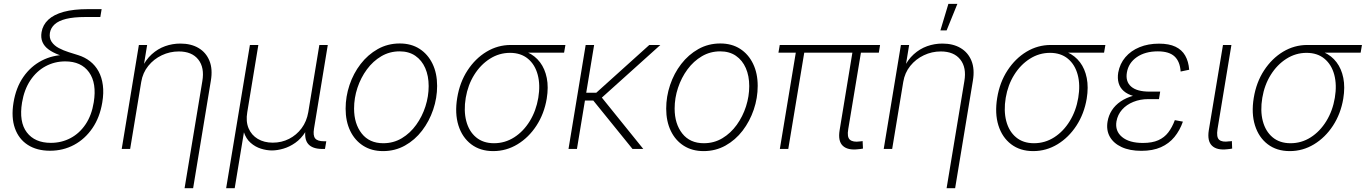

<svg xmlns="http://www.w3.org/2000/svg" viewBox="-20 -775 7106 999"><path d="M240.2 9.3Q171.9 9.3 124.8 -21Q77.6 -51.3 57.6 -107.7Q37.6 -164.1 50.3 -241.2Q63 -319.3 101.6 -374.8Q140.1 -430.2 197.3 -459.7Q254.4 -489.3 322.3 -489.3L355 -469.2Q316.4 -478.5 285.2 -490.2Q253.9 -502 232.2 -518.1Q210.4 -534.2 200.9 -556.4Q191.4 -578.6 196.3 -607.9Q202.6 -645.5 231.2 -672.4Q259.8 -699.2 311.3 -713.4Q362.8 -727.5 438.5 -727.5H508.8L502 -686.5H425.3Q363.8 -686.5 324.2 -676.8Q284.7 -667 264.4 -648.4Q244.1 -629.9 239.7 -604.5Q235.4 -576.7 248.8 -557.1Q262.2 -537.6 286.1 -524.9Q310.1 -512.2 337.2 -503.7Q364.3 -495.1 386.2 -488.3Q421.4 -477.5 448.7 -456.1Q476.1 -434.6 492.9 -403.6Q509.8 -372.6 515.1 -332Q520.5 -291.5 512.2 -242.2Q499.5 -164.6 460.9 -108.2Q422.4 -51.8 365.5 -21.2Q308.6 9.3 240.2 9.3ZM244.6 -31.7Q300.3 -31.7 346.9 -56.4Q393.6 -81.1 425.3 -128.2Q457 -175.3 467.8 -242.7Q483.9 -342.3 443.4 -398.9Q402.8 -455.6 319.3 -455.6Q264.2 -455.6 217 -430.2Q169.9 -404.8 137.9 -356.9Q106 -309.1 94.7 -241.7Q78.1 -140.6 119.6 -86.2Q161.1 -31.7 244.6 -31.7Z M714.8 -348.6 657.2 0H613.3L702.6 -541H745.6L725.6 -418.9H716.8Q737.8 -463.9 769.3 -492.4Q800.8 -521 839.1 -534.7Q877.4 -548.3 918.5 -548.3Q974.1 -548.3 1013.2 -525.1Q1052.2 -502 1069.8 -458.7Q1087.4 -415.5 1077.1 -355L984.9 204.1H940.4L1032.7 -352.5Q1044.9 -423.3 1011.7 -465.3Q978.5 -507.3 910.2 -507.3Q863.8 -507.3 822 -487.5Q780.3 -467.8 751.5 -432.1Q722.7 -396.5 714.8 -348.6Z M1156.7 204.1 1280.3 -541H1324.2L1266.6 -191.4Q1258.3 -143.1 1273.4 -107.4Q1288.6 -71.8 1321.5 -52.2Q1354.5 -32.7 1399.4 -32.7Q1445.3 -32.7 1484.1 -52.5Q1522.9 -72.3 1549.3 -107.7Q1575.7 -143.1 1584 -191.4L1641.6 -541H1685.5L1613.8 -105.5Q1607.9 -69.8 1619.9 -54.9Q1631.8 -40 1665.5 -40H1677.7L1670.9 0H1657.7Q1605.5 0 1583.5 -25.9Q1561.5 -51.8 1570.3 -105L1582 -177.2H1600.6Q1591.8 -124.5 1569.3 -88.9Q1546.9 -53.2 1516.6 -32Q1486.3 -10.7 1454.3 -1.5Q1422.4 7.8 1395 7.8Q1367.2 7.8 1337.6 -1.5Q1308.1 -10.7 1283.9 -32Q1259.8 -53.2 1248.3 -88.9Q1236.8 -124.5 1245.6 -177.2H1264.2L1201.2 204.1Z M1973.1 11.2Q1913.6 11.2 1869.9 -16.6Q1826.2 -44.4 1802.2 -94.2Q1778.3 -144 1778.3 -209.5Q1778.3 -272.5 1798.6 -332.8Q1818.8 -393.1 1856.4 -441.9Q1894 -490.7 1945.8 -519.8Q1997.6 -548.8 2060.1 -548.8Q2119.6 -548.8 2163.1 -520.8Q2206.5 -492.7 2230.5 -443.1Q2254.4 -393.6 2254.4 -328.1Q2254.4 -265.1 2233.9 -204.6Q2213.4 -144 2176 -95.2Q2138.7 -46.4 2086.9 -17.6Q2035.2 11.2 1973.1 11.2ZM1974.1 -29.8Q2027.3 -29.8 2070.8 -55.9Q2114.3 -82 2145.5 -125.5Q2176.8 -168.9 2193.6 -221.4Q2210.4 -273.9 2210.4 -327.1Q2210.4 -379.9 2192.6 -420.7Q2174.8 -461.4 2141.1 -484.6Q2107.4 -507.8 2059.1 -507.8Q2007.3 -507.8 1964.1 -482.4Q1920.9 -457 1889.2 -414.1Q1857.4 -371.1 1839.8 -318.1Q1822.3 -265.1 1822.3 -210Q1822.3 -130.9 1862.1 -80.3Q1901.9 -29.8 1974.1 -29.8Z M2546.4 11.2Q2478.5 11.2 2431.6 -24.4Q2384.8 -60.1 2365.2 -122.6Q2345.7 -185.1 2358.9 -265.6Q2372.1 -346.7 2412.6 -408.7Q2453.1 -470.7 2511.5 -505.9Q2569.8 -541 2637.7 -541H2921.9L2915 -501H2691.9L2633.8 -500Q2577.1 -500 2528.8 -469.2Q2480.5 -438.5 2447.5 -385.7Q2414.6 -333 2403.3 -266.1Q2392.1 -198.7 2406 -145.3Q2419.9 -91.8 2456.8 -60.8Q2493.7 -29.8 2550.3 -29.8Q2607.4 -29.8 2655.5 -60.5Q2703.6 -91.3 2736.6 -145Q2769.5 -198.7 2780.8 -266.1Q2792 -333 2777.8 -386Q2763.7 -439 2726.8 -469.5Q2689.9 -500 2633.8 -500L2634.3 -521Q2684.6 -521 2724.4 -502.9Q2764.2 -484.9 2789.8 -450.9Q2815.4 -417 2825 -369.1Q2834.5 -321.3 2824.7 -261.7Q2811.5 -183.1 2771.2 -121.3Q2731 -59.6 2672.6 -24.2Q2614.3 11.2 2546.4 11.2Z M3071.3 -541 2981.9 0H2938L3027.3 -541ZM3416 -541 3094.7 -252H3002.4L3009.3 -292.5H3082.5L3358.4 -541ZM3271 0 3063 -256.8 3098.6 -283.2 3327.1 0Z M3641.1 11.2Q3581.5 11.2 3537.8 -16.6Q3494.1 -44.4 3470.2 -94.2Q3446.3 -144 3446.3 -209.5Q3446.3 -272.5 3466.6 -332.8Q3486.8 -393.1 3524.4 -441.9Q3562 -490.7 3613.8 -519.8Q3665.5 -548.8 3728 -548.8Q3787.6 -548.8 3831.1 -520.8Q3874.5 -492.7 3898.4 -443.1Q3922.4 -393.6 3922.4 -328.1Q3922.4 -265.1 3901.9 -204.6Q3881.3 -144 3844 -95.2Q3806.6 -46.4 3754.9 -17.6Q3703.1 11.2 3641.1 11.2ZM3642.1 -29.8Q3695.3 -29.8 3738.8 -55.9Q3782.2 -82 3813.5 -125.5Q3844.7 -168.9 3861.6 -221.4Q3878.4 -273.9 3878.4 -327.1Q3878.4 -379.9 3860.6 -420.7Q3842.8 -461.4 3809.1 -484.6Q3775.4 -507.8 3727.1 -507.8Q3675.3 -507.8 3632.1 -482.4Q3588.9 -457 3557.1 -414.1Q3525.4 -371.1 3507.8 -318.1Q3490.2 -265.1 3490.2 -210Q3490.2 -130.9 3530 -80.3Q3569.8 -29.8 3642.1 -29.8Z M4444.3 1.5Q4390.6 7.8 4365 -16.6Q4339.4 -41 4348.6 -97.2L4418.9 -524.4H4463.4L4393.6 -103.5Q4386.2 -61.5 4402.3 -47.9Q4418.5 -34.2 4453.6 -39.1Q4460.4 -40 4462.4 -40Q4464.4 -40 4468.3 -41L4470.2 -2Q4465.3 -1 4458.5 0Q4451.7 1 4444.3 1.5ZM4037.6 0 4124.5 -524.4H4168.5L4081.5 0ZM4030.3 -501 4037.1 -541H4559.1L4552.7 -501Z M4679.7 -348.6 4622.1 0H4578.1L4667.5 -541H4710.4L4690.4 -418.9H4681.6Q4702.6 -463.9 4734.1 -492.4Q4765.6 -521 4804 -534.7Q4842.3 -548.3 4883.3 -548.3Q4939 -548.3 4978 -525.1Q5017.1 -502 5034.7 -458.7Q5052.2 -415.5 5042 -355L4949.7 204.1H4905.3L4997.6 -352.5Q5009.8 -423.3 4976.6 -465.3Q4943.4 -507.3 4875 -507.3Q4828.6 -507.3 4786.9 -487.5Q4745.1 -467.8 4716.3 -432.1Q4687.5 -396.5 4679.7 -348.6ZM4873 -616.7 4914.6 -754.9H4961.4L4905.3 -616.7Z M5356 11.2Q5288.1 11.2 5241.2 -24.4Q5194.3 -60.1 5174.8 -122.6Q5155.3 -185.1 5168.5 -265.6Q5181.6 -346.7 5222.2 -408.7Q5262.7 -470.7 5321 -505.9Q5379.4 -541 5447.3 -541H5731.4L5724.6 -501H5501.5L5443.4 -500Q5386.7 -500 5338.4 -469.2Q5290 -438.5 5257.1 -385.7Q5224.1 -333 5212.9 -266.1Q5201.7 -198.7 5215.6 -145.3Q5229.5 -91.8 5266.4 -60.8Q5303.2 -29.8 5359.9 -29.8Q5417 -29.8 5465.1 -60.5Q5513.2 -91.3 5546.1 -145Q5579.1 -198.7 5590.3 -266.1Q5601.6 -333 5587.4 -386Q5573.2 -439 5536.4 -469.5Q5499.5 -500 5443.4 -500L5443.8 -521Q5494.1 -521 5533.9 -502.9Q5573.7 -484.9 5599.4 -450.9Q5625 -417 5634.5 -369.1Q5644 -321.3 5634.3 -261.7Q5621.1 -183.1 5580.8 -121.3Q5540.5 -59.6 5482.2 -24.2Q5423.8 11.2 5356 11.2Z M5918.9 9.8Q5857.9 9.8 5815.9 -9.8Q5773.9 -29.3 5754.6 -63.5Q5735.4 -97.7 5742.7 -142.1Q5748 -174.3 5765.1 -200.9Q5782.2 -227.5 5810.8 -247.1Q5839.4 -266.6 5878.2 -277.3Q5917 -288.1 5965.8 -288.1H6014.6L6010.3 -259.3H5954.6Q5912.6 -259.3 5877 -244.9Q5841.3 -230.5 5818.4 -204.6Q5795.4 -178.7 5789.1 -143.6Q5780.8 -93.3 5818.1 -62.3Q5855.5 -31.2 5926.8 -31.2Q5975.1 -31.2 6006.8 -45.4Q6038.6 -59.6 6058.8 -86.2Q6079.1 -112.8 6092.8 -149.9L6134.8 -142.1Q6118.7 -96.2 6090.6 -62Q6062.5 -27.8 6020.3 -9Q5978 9.8 5918.9 9.8ZM5961.9 -265.1Q5913.1 -265.1 5879.6 -274.7Q5846.2 -284.2 5826.7 -301.5Q5807.1 -318.8 5800.3 -343.3Q5793.5 -367.7 5798.3 -397.5Q5806.6 -443.4 5835.4 -477.3Q5864.3 -511.2 5909.2 -529.5Q5954.1 -547.9 6010.7 -547.9Q6062.5 -547.9 6095.9 -532Q6129.4 -516.1 6146.7 -485.8Q6164.1 -455.6 6167.5 -412.1L6123 -402.8Q6119.6 -455.1 6091.3 -481.4Q6063 -507.8 6004.4 -507.8Q5938.5 -507.8 5895 -477.8Q5851.6 -447.8 5843.3 -397.5Q5835.4 -350.6 5865.5 -324.5Q5895.5 -298.3 5960.9 -298.3H6016.6L6011.2 -265.1Z M6365.7 1.5Q6312 7.8 6286.4 -16.6Q6260.7 -41 6269.5 -97.2L6343.3 -541H6387.2L6314.9 -103.5Q6308.1 -61 6323.7 -47.6Q6339.4 -34.2 6375 -39.6Q6381.3 -40 6383.3 -40Q6385.3 -40 6389.6 -41L6391.1 -2Q6386.2 -1 6379.6 0Q6373 1 6365.7 1.5Z M6690.9 11.2Q6623 11.2 6576.2 -24.4Q6529.3 -60.1 6509.8 -122.6Q6490.2 -185.1 6503.4 -265.6Q6516.6 -346.7 6557.1 -408.7Q6597.7 -470.7 6656 -505.9Q6714.4 -541 6782.2 -541H7066.4L7059.6 -501H6836.4L6778.3 -500Q6721.7 -500 6673.3 -469.2Q6625 -438.5 6592 -385.7Q6559.1 -333 6547.9 -266.1Q6536.6 -198.7 6550.5 -145.3Q6564.5 -91.8 6601.3 -60.8Q6638.2 -29.8 6694.8 -29.8Q6752 -29.8 6800 -60.5Q6848.1 -91.3 6881.1 -145Q6914.1 -198.7 6925.3 -266.1Q6936.5 -333 6922.4 -386Q6908.2 -439 6871.3 -469.5Q6834.5 -500 6778.3 -500L6778.8 -521Q6829.1 -521 6868.9 -502.9Q6908.7 -484.9 6934.3 -450.9Q6960 -417 6969.5 -369.1Q6979 -321.3 6969.2 -261.7Q6956.1 -183.1 6915.8 -121.3Q6875.5 -59.6 6817.1 -24.2Q6758.8 11.2 6690.9 11.2Z"/></svg>

Font: Inter 17pt ExtraLight
Style: Italic
Weight: 250
Italic angle: -9.3988°
Version: Version 4.001;git-66647c0bb